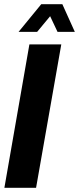

<svg xmlns="http://www.w3.org/2000/svg" viewBox="-20 -901 379 921"><path d="M1 0 121 -688H274L153 0ZM69 -748 178 -881H279L339 -748H256L206 -854H246L158 -748Z"/></svg>

Font: Archivo ExtraCondensed ExtraBold
Style: Italic
Weight: 800
Width: 2
Italic angle: -10°
Designer: Hector Gatti
Foundry: Omnibus-Type
Version: Version 2.001